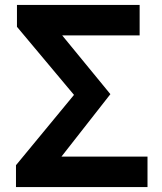

<svg xmlns="http://www.w3.org/2000/svg" viewBox="-20 -761 660 781"><path d="M45 0H580V-124H230L429 -378L233 -617H548V-741H49V-652L281 -375L45 -89Z"/></svg>

Font: Source Han Sans JP
Style: Bold
Weight: 700
Designer: Ryoko NISHIZUKA 西塚涼子 (kana, bopomofo & ideographs); Paul D. Hunt (Latin, Greek & Cyrillic); Sandoll Communications 산돌커뮤니
Foundry: Adobe
Version: Version 2.002;hotconv 1.0.116;makeotfexe 2.5.65601